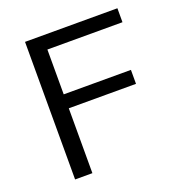

<svg xmlns="http://www.w3.org/2000/svg" viewBox="-127 -809 864 918"><g transform="rotate(-20 305.0 -350.0)"><path d="M570 -629H188V-401H530V-330H188V0H100V-700H570Z"/></g></svg>

Font: Fivo Sans
Style: Regular
Weight: 400
Designer: Alexander Slobzheninov
Foundry: Alexander Slobzheninov
Version: 1.0